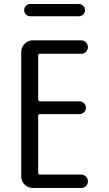

<svg xmlns="http://www.w3.org/2000/svg" viewBox="-20 -930 540 950"><path d="M129.9 -910.2H370.1Q382.8 -910.2 391.6 -901.4Q400.4 -892.6 400.4 -879.9Q400.4 -867.2 391.6 -858.4Q382.8 -849.6 370.1 -849.6H129.9Q117.2 -849.6 108.4 -858.4Q99.6 -867.2 99.6 -879.9Q99.6 -892.6 108.4 -901.4Q117.2 -910.2 129.9 -910.2ZM141.6 0Q118.2 0 101.6 -17.1Q85 -34.2 85 -56.6V-672.9Q85 -696.3 102.1 -713.4Q119.1 -730.5 141.6 -730.5H381.8Q395.5 -730.5 405.3 -720.2Q415 -710 415 -696.8Q415 -683.6 405.8 -673.8Q396.5 -664.1 381.8 -664.1H177.7Q168.9 -664.1 168.9 -656.2V-438.5Q168.9 -429.7 177.7 -428.7H373Q385.7 -428.7 395.5 -419.4Q405.3 -410.2 405.3 -397Q405.3 -383.8 395.5 -374.5Q385.7 -365.2 373 -365.2H177.7Q168.9 -365.2 168.9 -356.4V-75.2Q168.9 -66.4 177.7 -66.4H381.8Q395.5 -66.4 405.3 -56.2Q415 -45.9 415 -32.7Q415 -19.5 405.8 -9.8Q396.5 0 381.8 0Z"/></svg>

Font: Rounded Mgen+ 1mn regular
Style: Regular
Weight: 400
Designer: [Source Han Sans]
Ryoko NISHIZUKA  (kana & ideographs); Paul D. Hunt (Latin, Greek & Cyrillic); Wenlong ZHANG  (bopomofo
Version: Version 1.059.20150602